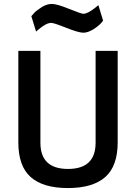

<svg xmlns="http://www.w3.org/2000/svg" viewBox="-20 -943 690 974"><path d="M185 -219Q185 -86 325 -86Q465 -86 465 -219V-685H577V-221Q577 -100 513.5 -44.5Q450 11 324.5 11Q199 11 136 -44.5Q73 -100 73 -221V-685H185ZM458 -797Q427 -777 403 -777Q379 -777 316 -802Q253 -827 240 -827Q215 -827 176 -794L163 -783L139 -861Q145 -868 154.5 -878.5Q164 -889 190.5 -906Q217 -923 243 -923Q269 -923 330.5 -898Q392 -873 403 -873Q425 -873 466 -906L479 -917L503 -838Q488 -817 458 -797Z"/></svg>

Font: Titillium Web[RUS by Daymarius]
Style: Regular
Weight: 600
Designer: Cyrillization by Daymarius
Foundry: Cyrillization by Daymarius
Version: Version 1.002 September 11, 2018